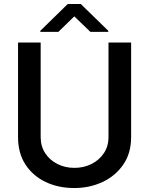

<svg xmlns="http://www.w3.org/2000/svg" viewBox="-20 -943 756 973"><path d="M529.8 -727.3H644.5V-248.2Q644.5 -166.9 604.9 -109.2Q565.3 -51.5 499.8 -20.8Q434.3 9.9 356.2 9.9Q275.6 9.9 211.1 -20.8Q146.7 -51.5 109 -109.2Q71.4 -166.9 71.4 -248.2V-727.3H186.1V-248.2Q186.1 -201.7 209.2 -166.5Q232.2 -131.4 271 -111.9Q309.7 -92.3 357.2 -92.3Q404.1 -92.3 443.4 -111.9Q482.6 -131.4 506.2 -166.5Q529.8 -201.7 529.8 -248.2ZM275.9 -781.6 356.5 -860.1 437.9 -781.6H528.8V-786.9L389.6 -922.6H323.2L184.3 -786.9V-781.6Z"/></svg>

Font: Interface Medium
Style: Regular
Weight: 500
Designer: Rasmus Andersson
Foundry: rsms
Version: Version 1.8